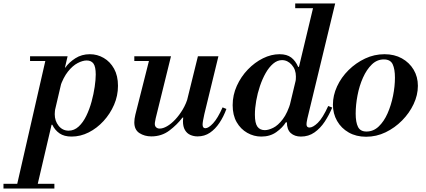

<svg xmlns="http://www.w3.org/2000/svg" viewBox="-133 -774 2450 1105"><path d="M-37 298 134 -450H256L81 298ZM-113 311V284H180V311ZM279 12Q236 12 209.5 -6.5Q183 -25 168 -56H161L185 -151Q184 -141 183 -133Q182 -125 182 -117Q182 -78 204.5 -50Q227 -22 262 -22Q294 -22 319.5 -45.5Q345 -69 363.5 -107Q382 -145 394 -189Q406 -233 412 -274.5Q418 -316 418 -345Q418 -390 405 -408Q392 -426 366 -426Q343 -426 314 -411Q285 -396 258 -362Q231 -328 212 -272L236 -385H243Q264 -415 300.5 -438.5Q337 -462 384 -462Q427 -462 464 -440.5Q501 -419 523.5 -378.5Q546 -338 546 -280Q546 -223 523.5 -171Q501 -119 463 -77.5Q425 -36 377.5 -12Q330 12 279 12ZM40 -423V-450H244V-423Z M738 11Q699 11 669.5 -8Q640 -27 640 -70Q640 -89 646 -114L731 -450H851L763 -93Q762 -86 760 -77Q758 -68 758 -61Q758 -48 766 -41Q774 -34 786 -34Q805 -34 828.5 -47.5Q852 -61 875.5 -86Q899 -111 919 -144.5Q939 -178 950 -218L924 -97H917Q886 -56 841.5 -22.5Q797 11 738 11ZM640 -423V-450H807V-423ZM1004 11Q982 11 962.5 2.5Q943 -6 931.5 -25.5Q920 -45 920 -76Q920 -89 923 -106Q926 -123 933 -154L1006 -450H1124L1043 -117Q1038 -95 1035.5 -80Q1033 -65 1033 -57Q1033 -36 1049 -36Q1067 -36 1093.5 -64.5Q1120 -93 1148 -156L1170 -147Q1154 -103 1130 -67Q1106 -31 1075 -10Q1044 11 1004 11Z M1599 12Q1563 12 1540.5 -8Q1518 -28 1518 -72Q1518 -86 1520.5 -103.5Q1523 -121 1531 -153L1675 -754H1796L1636 -92Q1633 -79 1632 -71Q1631 -63 1631 -59Q1631 -40 1648 -40Q1668 -40 1696 -67Q1724 -94 1756 -164L1779 -155Q1761 -112 1736 -74Q1711 -36 1677 -12Q1643 12 1599 12ZM1371 12Q1328 12 1290 -9.5Q1252 -31 1229 -71Q1206 -111 1206 -169Q1206 -227 1230 -280Q1254 -333 1293.5 -374Q1333 -415 1380.5 -438.5Q1428 -462 1476 -462Q1518 -462 1543 -443Q1568 -424 1583 -389H1590L1567 -298Q1569 -309 1569.5 -317.5Q1570 -326 1570 -334Q1570 -374 1546 -401Q1522 -428 1490 -428Q1463 -428 1439 -407.5Q1415 -387 1396 -353.5Q1377 -320 1363 -278.5Q1349 -237 1341.5 -194Q1334 -151 1334 -114Q1334 -65 1348.5 -45Q1363 -25 1391 -25Q1412 -25 1439.5 -38.5Q1467 -52 1494.5 -88Q1522 -124 1541 -189L1519 -70H1512Q1493 -39 1457 -13.5Q1421 12 1371 12ZM1566 -727V-754H1761V-727Z M1974 13Q1917 13 1874 -11.5Q1831 -36 1807 -78Q1783 -120 1783 -172Q1783 -225 1807 -277Q1831 -329 1873 -370.5Q1915 -412 1968 -437Q2021 -462 2080 -462Q2137 -462 2180 -438Q2223 -414 2247.5 -373Q2272 -332 2272 -280Q2272 -227 2247.5 -175Q2223 -123 2181 -80.5Q2139 -38 2086 -12.5Q2033 13 1974 13ZM1976 -17Q2016 -17 2046.5 -46Q2077 -75 2097.5 -121.5Q2118 -168 2129 -222.5Q2140 -277 2140 -327Q2140 -376 2127 -404Q2114 -432 2076 -432Q2037 -432 2007 -403Q1977 -374 1956 -327Q1935 -280 1924.5 -225Q1914 -170 1914 -120Q1914 -70 1927.5 -43.5Q1941 -17 1976 -17Z"/></svg>

Font: Libre Bodoni Medium
Style: Italic
Weight: 500
Italic angle: -13°
Designer: Pablo Impallari, Rodrigo Fuenzalida
Foundry: Impallari Type
Version: Version 2.005;gftools[0.9.23]